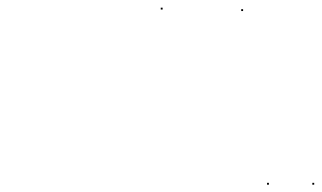

<svg xmlns="http://www.w3.org/2000/svg" viewBox="-20 -568 860 513"><path d="M409.5 -542.5H414.5V-547.5H409.5ZM624.5 -538.5H629.5V-543.5H624.5ZM693.5 -74.5H698.5V-79.5H693.5ZM814.5 -74.5H819.5V-79.5H814.5Z"/></svg>

Font: FRB American Cursive Just Endings
Style: Italic
Weight: 400
Italic angle: -25°
Version: Version 2.0;Modular Font Editor K font №1